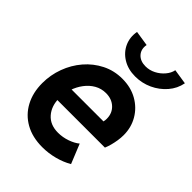

<svg xmlns="http://www.w3.org/2000/svg" viewBox="-217 -865 984 984"><g transform="rotate(45 275.5 -372.5)"><path d="M265.6 7.8Q193.4 7.8 141.4 -21.5Q89.4 -50.8 61.3 -103.3Q33.2 -155.8 33.2 -224.6Q33.2 -283.7 53.5 -338.6Q73.7 -393.6 110.8 -436.8Q147.9 -480 198.2 -505.4Q248.5 -530.8 308.1 -530.8Q369.6 -530.8 416.7 -504.2Q463.9 -477.5 490.5 -432.1Q517.1 -386.7 517.1 -331.1Q517.1 -311.5 513.9 -291Q510.7 -270.5 505.6 -251.7Q500.5 -232.9 494.1 -217.8H127.9L145 -307.6H394Q395.5 -313.5 396 -319.1Q396.5 -324.7 396.5 -329.1Q396.5 -369.1 369.6 -394.3Q342.8 -419.4 300.8 -419.4Q267.6 -419.4 239.7 -403.6Q211.9 -387.7 191.7 -360.8Q171.4 -334 160.2 -300.5Q148.9 -267.1 148.9 -232.4Q148.9 -174.8 180.9 -138.2Q212.9 -101.6 270 -101.6Q303.7 -101.6 336.2 -113Q368.7 -124.5 388.2 -141.1L431.2 -35.2Q395.5 -14.6 352.5 -3.4Q309.6 7.8 265.6 7.8ZM345.7 -585Q294.4 -585 256.3 -608.2Q218.3 -631.3 200.7 -669.9Q183.1 -708.5 191.4 -753.4L273.4 -740.7Q267.1 -705.1 287.8 -682.1Q308.6 -659.2 346.7 -659.2Q375.5 -659.2 401.6 -672.6Q427.7 -686 446 -707.8Q464.4 -729.5 468.8 -753.4L550.8 -740.7Q542.5 -695.8 512 -660.4Q481.4 -625 438 -605Q394.5 -585 345.7 -585Z"/></g></svg>

Font: Reddit Sans
Style: Bold Italic
Weight: 700
Italic angle: -11.25°
Designer: Stephen Hutchings
Version: Version 1.013